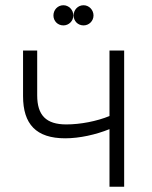

<svg xmlns="http://www.w3.org/2000/svg" viewBox="-20 -713 582 733"><path d="M299 -616C320 -616 337 -633 337 -654C337 -675 320 -693 299 -693C277 -693 261 -675 261 -654C261 -633 277 -616 299 -616ZM222 -616C243 -616 260 -633 260 -654C260 -675 243 -693 222 -693C200 -693 184 -675 184 -654C184 -633 200 -616 222 -616ZM398 0H454V-520H398V-270C349 -250 287 -238 233 -238C156 -238 122 -273 122 -349V-520H68V-346C68 -239 118 -185 229 -185C284 -185 346 -199 398 -220Z"/></svg>

Font: Fixel Text Light
Style: Regular
Weight: 300
Width: 4
Designer: AlfaBravo + MacPaw
Foundry: Kyrylo Tkachov, Marchela Mozhyna, Serhii Makarenko, Maria Weinstein, Zakhar Kryvoshyya
Version: Version 1.211